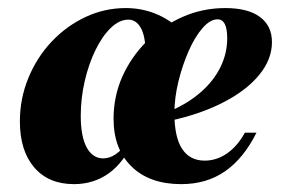

<svg xmlns="http://www.w3.org/2000/svg" viewBox="-20 -450 737 481"><path d="M165.3 11.3Q101.6 11.3 65.7 -30.6Q29.8 -72.6 29.8 -146Q29.8 -202.4 50.8 -254Q71.8 -305.6 108.9 -345.2Q146 -384.7 194 -407.3Q241.9 -429.8 295.2 -429.8Q333.9 -429.8 368.5 -416.1Q403.2 -402.4 433.9 -374.2L344.4 -319.4Q344.4 -359.7 332.7 -380.2Q321 -400.8 301.6 -400.8Q279 -400.8 257.7 -380.2Q236.3 -359.7 219.4 -325Q202.4 -290.3 192.3 -247.2Q182.3 -204 182.3 -159.7Q182.3 -108.1 197.2 -80.6Q212.1 -53.2 238.7 -53.2Q254.8 -53.2 270.6 -64.1Q286.3 -75 304 -100.8H316.9Q290.3 -42.7 252.4 -15.7Q214.5 11.3 165.3 11.3ZM433.9 11.3Q354.8 11.3 309.7 -32.7Q264.5 -76.6 264.5 -152.4Q264.5 -208.9 286.7 -258.5Q308.9 -308.1 348 -346.8Q387.1 -385.5 437.5 -407.7Q487.9 -429.8 544.4 -429.8Q600.8 -429.8 631 -407.7Q661.3 -385.5 661.3 -344.4Q661.3 -301.6 629.8 -262.9Q598.4 -224.2 541.1 -194.4Q483.9 -164.5 406.5 -147.6V-171.8Q452.4 -191.9 484.3 -220.2Q516.1 -248.4 532.7 -282.7Q549.2 -316.9 549.2 -354Q549.2 -378.2 543.1 -389.9Q537.1 -401.6 525 -401.6Q506.5 -401.6 487.5 -379.8Q468.5 -358.1 452.8 -322.6Q437.1 -287.1 427 -246Q416.9 -204.8 416.9 -166.1Q416.9 -106.5 436.3 -77Q455.6 -47.6 492.7 -47.6Q522.6 -47.6 548.8 -65.7Q575 -83.9 593.5 -117.7H622.6Q590.3 -53.2 544 -21Q497.6 11.3 433.9 11.3Z"/></svg>

Font: Playfair 5pt SemiExpanded Light Black
Style: Italic
Weight: 900
Italic angle: -15.6°
Version: Version 2.001;gftools[0.9.30]